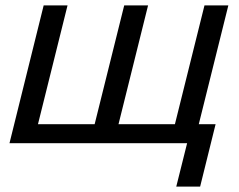

<svg xmlns="http://www.w3.org/2000/svg" viewBox="-20 -528 881 708"><path d="M775 -70 718 160H630L670 0H15L141 -508H229L120 -70H329L438 -508H526L417 -70H625L734 -508H822L713 -70Z"/></svg>

Font: CST
Style: Italic
Weight: 400
Italic angle: -14°
Version: Version 1.00